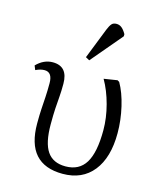

<svg xmlns="http://www.w3.org/2000/svg" viewBox="-118 -870 800 967"><g transform="rotate(15 281.5 -386.0)"><path d="M301 14Q112 14 112 -198Q112 -242 114 -274Q116 -306 118 -337.5Q120 -369 120 -410Q120 -467 79 -467Q58 -467 33 -455L24 -477Q62 -516 109 -516Q188 -516 188 -425Q188 -385 185.5 -356Q183 -327 181 -294.5Q179 -262 179 -211Q179 -115 209.5 -70.5Q240 -26 305 -26Q376 -26 409.5 -80.5Q443 -135 443 -251Q443 -315 425 -382.5Q407 -450 377 -502L447 -513L457 -507Q484 -460 500 -391.5Q516 -323 516 -255Q516 -128 459.5 -57Q403 14 301 14ZM283 -573 263 -584 326 -744Q335 -766 343.5 -776Q352 -786 369 -786Q384 -786 396 -776.5Q408 -767 420 -746V-735Z"/></g></svg>

Font: Literata 36pt Light
Style: Regular
Weight: 300
Designer: Latin by Veronika Burian and Jose Scaglione. Greek by Irene Vlachou. Cyrillic by Vera Evstafieva.
Foundry: TypeTogether
Version: Version 3.002